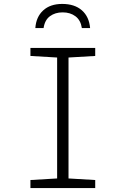

<svg xmlns="http://www.w3.org/2000/svg" viewBox="-20 -958 640 978"><path d="M135 -41 271 -49V-665L135 -673V-714H465V-673L329 -665V-49L465 -41V0H135ZM439 -815H397Q391 -855 364.5 -875Q338 -895 299 -895Q261 -895 234.5 -875.5Q208 -856 202 -815H160Q164 -872 200 -905Q236 -938 297 -938Q360 -938 397 -905.5Q434 -873 439 -815Z"/></svg>

Font: Noto Sans Mono UI Light
Style: Regular
Weight: 300
Monospace: yes
Designer: Monotype Design team
Foundry: Monotype Imaging Inc.
Version: Version 1.000